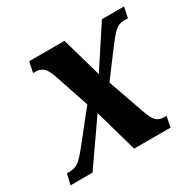

<svg xmlns="http://www.w3.org/2000/svg" viewBox="-142 -669 815 803"><g transform="rotate(-30 265.0 -268.0)"><path d="M-19 0 -7 -51H4Q20 -51 33 -55.5Q46 -60 61 -74Q76 -88 98 -116L211 -258L156 -422Q143 -460 129 -472.5Q115 -485 91 -485H80L91 -536H261L316 -344L442 -536H549L538 -485H521Q504 -485 491.5 -479Q479 -473 465 -458Q451 -443 429 -414L337 -291L396 -122Q410 -80 424 -65.5Q438 -51 463 -51H474L464 0H288L230 -205L87 0Z"/></g></svg>

Font: Noto Serif Condensed
Style: Bold Italic
Weight: 700
Width: 3
Italic angle: -12°
Designer: Monotype Design Team
Foundry: Monotype Imaging Inc.
Version: Version 2.014